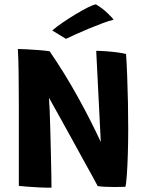

<svg xmlns="http://www.w3.org/2000/svg" viewBox="-20 -859 681 882"><path d="M216.5 3Q190.5 3.5 161 2Q131.5 0.5 106 -1.5Q80.5 -3.5 66.5 -5Q66.5 -13 66.5 -50.8Q66.5 -88.5 66.5 -144.2Q66.5 -200 66.5 -262.2Q66.5 -324.5 66.5 -381.5Q66.5 -454.5 65.5 -524.2Q64.5 -594 62 -634Q74.5 -634 102 -632.5Q129.5 -631 159.2 -628.8Q189 -626.5 208 -623.5Q277 -523 338 -412.8Q399 -302.5 443 -206.5L422 -625.5Q440.5 -625.5 468 -623.5Q495.5 -621.5 521 -618Q546.5 -614.5 559 -611Q562 -571.5 564.2 -511.8Q566.5 -452 567.8 -386.8Q569 -321.5 569 -266.5Q569 -206.5 567.2 -149.8Q565.5 -93 562.5 -52.8Q559.5 -12.5 556 -1Q543 -0.5 529.2 -0.2Q515.5 0 501.5 0Q481 0 461.8 -1Q442.5 -2 429 -4Q423 -16 404.2 -49.8Q385.5 -83.5 359.8 -130.2Q334 -177 305.8 -228.5Q277.5 -280 251 -327.5Q224.5 -375 205 -410Q206.5 -393 208.2 -352.2Q210 -311.5 211.2 -259.2Q212.5 -207 213.8 -154.2Q215 -101.5 215.8 -59Q216.5 -16.5 216.5 3ZM420.5 -839Q449.5 -822 473.5 -799Q497.5 -776 502 -768.5Q482.5 -764 451.5 -752.5Q420.5 -741 386.8 -727Q353 -713 325 -700.2Q297 -687.5 283 -680.5L220 -719Q237 -734 265.2 -753.5Q293.5 -773 324.5 -791.8Q355.5 -810.5 381.5 -823.8Q407.5 -837 420.5 -839Z"/></svg>

Font: Grandstander SemiBold
Style: Regular
Weight: 600
Designer: Tyler Finck
Foundry: Etcetera Type Co
Version: Version 1.200; ttfautohint (v1.8.3)